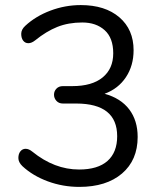

<svg xmlns="http://www.w3.org/2000/svg" viewBox="-20 -733 640 760"><path d="M524.9 -190.9Q524.9 -99.1 462.9 -46.1Q400.9 6.8 293.9 6.8Q229 6.8 169.4 -15.1Q109.9 -37.1 68.8 -75.2Q52.7 -90.8 52.7 -107.4Q52.7 -124 60.8 -134Q68.8 -144 81.5 -144Q94.2 -144 107.9 -132.8Q195.3 -62 293 -62Q367.2 -62 405.5 -95.9Q443.8 -129.9 443.8 -193.8Q443.8 -322.8 282.2 -323.2H229Q212.9 -323.2 203.4 -333.7Q193.8 -344.2 193.8 -358.2Q193.8 -372.1 203.4 -382.1Q212.9 -392.1 229 -392.1H266.1Q344.2 -392.1 386.2 -426.5Q428.2 -460.9 428.2 -522Q428.2 -583 394.3 -613.5Q360.4 -644 305.7 -644Q251 -644 207 -626.5Q163.1 -608.9 119.1 -573.2Q105 -562 92.3 -562Q79.6 -562 71.8 -572Q64 -582 64 -599.1Q64 -616.2 80.1 -630.9Q121.1 -668.9 179.4 -690.9Q237.8 -712.9 299.8 -712.9Q396 -712.9 452.4 -664.6Q508.8 -616.2 508.8 -534.2Q508.8 -473.1 478.5 -427.5Q448.2 -381.8 394 -361.8Q458 -344.2 491.5 -300Q524.9 -255.9 524.9 -190.9Z"/></svg>

Font: Nunito-Regular
Style: Regular
Weight: 400
Designer: Vernon Adams
Foundry: newtypography
Version: Version 3.000